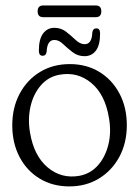

<svg xmlns="http://www.w3.org/2000/svg" viewBox="-20 -674 510 704"><path d="M236 -439Q297 -439 344 -410.5Q391 -382 418 -331.2Q445 -280.5 445 -215Q445 -150 417.8 -99.2Q390.5 -48.5 343 -19.5Q295.5 9.5 234 9.5Q173 9.5 125.8 -19Q78.5 -47.5 51.8 -98.2Q25 -149 25 -214.5Q25 -279.5 52 -330.2Q79 -381 126.5 -410Q174 -439 236 -439ZM272 -29.5Q313 -37.5 340 -68.8Q367 -100 377.8 -145.5Q388.5 -191 379.5 -241.5Q365.5 -327.5 314.8 -369.8Q264 -412 198 -400Q157 -392.5 129.8 -361Q102.5 -329.5 92 -284Q81.5 -238.5 90 -188Q104.5 -102 155.2 -59.8Q206 -17.5 272 -29.5ZM290 -468Q265 -468 246 -482.8Q227 -497.5 211.2 -512.5Q195.5 -527.5 179.5 -527.5Q153 -527.5 151 -484.5Q149 -469.5 136.5 -469.5Q122.5 -469.5 122.5 -488.5Q122.5 -530.5 138 -551.2Q153.5 -572 179.5 -572Q204.5 -572 223.2 -557Q242 -542 258 -527Q274 -512 290.5 -512Q317 -512 318.5 -555Q320.5 -570 333.5 -570Q347 -570 347 -551Q347 -508.5 331.5 -488.2Q316 -468 290 -468ZM118 -632.5Q118 -654 138.5 -654H331Q351.5 -654 351.5 -632.5Q351.5 -611 331 -611H138.5Q118 -611 118 -632.5Z"/></svg>

Font: Fraunces 144pt SuperSoft Light
Style: Regular
Weight: 300
Version: Version 1.000;[0bf87f6ff]